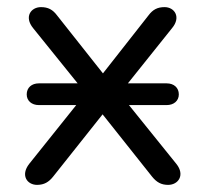

<svg xmlns="http://www.w3.org/2000/svg" viewBox="-20 -513 575 539"><path d="M84 6C104 6 117 -2 129 -17L268 -192L407 -17C420 -1 433 6 452 6C481 6 500 -22 475 -53L342 -218H448C468 -218 482 -230 482 -248C482 -267 468 -279 448 -279H339L463 -434C489 -465 470 -493 442 -493C422 -493 409 -486 397 -470L269 -307L140 -470C128 -486 115 -493 95 -493C67 -493 47 -466 73 -434L198 -279H89C69 -279 55 -267 55 -248C55 -230 69 -218 89 -218H194L62 -53C37 -21 56 6 84 6Z"/></svg>

Font: SN Pro Book
Style: Regular
Weight: 350
Designer: Tobias Whetton
Foundry: Supernotes
Version: Version 1.003;Glyphs 3.3 (3324)